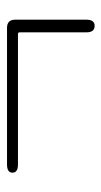

<svg xmlns="http://www.w3.org/2000/svg" viewBox="112 -532 296 561"><g transform="rotate(-90 260.5 -251.0)"><path d="M466 -123Q447 -123 447 -147V-342Q447 -347 442 -347H61Q37 -347 37 -363Q37 -379 61 -379H460Q484 -379 484 -355V-147Q484 -123 466 -123Z"/></g></svg>

Font: Resource Han Rounded JP ExtraLight
Style: Regular
Weight: 250
Designer: Cyano Hao (round all glyphs); Ryoko NISHIZUKA 西塚涼子 (kana, bopomofo & ideographs); Paul D. Hunt (Latin, Greek & Cyrillic)
Foundry: Cyano Hao
Version: 0.990